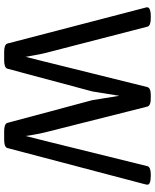

<svg xmlns="http://www.w3.org/2000/svg" viewBox="69 -811 744 922"><g transform="rotate(90 441.0 -350.0)"><path d="M824 -702H818C798 -702 781 -698 778 -686L657 -196L633 -101C633 -101 625 -158 616 -193L492 -685C489 -698 473 -702 453 -702H437C417 -702 401 -698 398 -685L277 -197L253 -101C252 -104 242 -167 235 -194L108 -686C105 -698 88 -702 68 -702H58C28 -702 15 -695 15 -685C15 -681 17 -675 18 -671L189 -14C192 -2 209 2 229 2H270C290 2 307 -2 310 -14L419 -421L440 -551L461 -421L570 -14C573 -2 590 2 610 2H651C671 2 688 -2 691 -14L864 -671C865 -675 867 -683 867 -685C867 -696 854 -702 824 -702Z"/></g></svg>

Font: Asap
Style: Regular
Weight: 400
Designer: Pablo Cosgaya
Foundry: Pablo Cosgaya
Version: Version 1.007;PS 001.007;hotconv 1.0.70;makeotf.lib2.5.58329